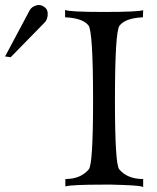

<svg xmlns="http://www.w3.org/2000/svg" viewBox="-44 -733 617 755"><path d="M519 2H518Q509 -3 443.5 -5.5Q378 -8 363 -7Q236 -7 213 0V-29Q273 -29 305 -67Q322 -86 322 -337Q322 -609 304 -633Q281 -662 212 -665V-694Q228 -686 364 -686Q499 -686 519 -693L518 -665Q449 -662 426 -632Q408 -609 408 -337Q408 -87 425 -67Q457 -29 519 -29ZM135 -702Q145 -692 143.5 -673.5Q142 -655 131 -644L-2 -508L-24 -511L73 -693Q81 -707 99.5 -712Q118 -717 135 -702Z"/></svg>

Font: GFS Artemisia
Style: Regular
Weight: 400
Designer: Takis Katsoulidis and George D. Matthiopoulos
Foundry: Takis Katsoulidis and George D. Matthiopoulos
Version: Version 1.0